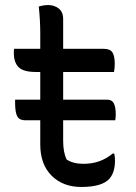

<svg xmlns="http://www.w3.org/2000/svg" viewBox="-20 -726 540 763"><path d="M40 -330H140V-440H122Q73 -440 54 -459Q35 -478 35 -515Q35 -520 35 -524Q35 -528 36 -532H140V-594Q140 -646 134 -700Q154 -706 172 -706Q195 -706 213 -692.5Q231 -679 231 -650V-532H392Q418 -532 427 -517.5Q436 -503 436 -472Q436 -454 433 -440H231V-330H405Q425 -330 432.5 -315Q440 -300 440 -271Q440 -266 439.5 -259.5Q439 -253 438 -248H231V-168Q231 -143 234.5 -124.5Q238 -106 245 -92Q271 -75 311 -75Q347 -75 375.5 -85.5Q404 -96 428 -116H434Q437 -103 437 -87Q437 -43 416 -17Q387 17 303 17Q230 17 185 -28Q140 -73 140 -152V-248H80Q58 -248 49 -263Q40 -278 40 -318Z"/></svg>

Font: Recursive Sn Csl St
Style: Regular
Weight: 400
Version: Version 1.079;hotconv 1.0.112;makeotfexe 2.5.65598; ttfautoh